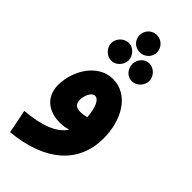

<svg xmlns="http://www.w3.org/2000/svg" viewBox="-320 -867 1156 1156"><g transform="rotate(45 258.0 -288.5)"><path d="M258 -661C299 -661 332 -694 332 -733C332 -774 299 -808 258 -808C215 -808 184 -774 184 -733C184 -694 215 -661 258 -661ZM173 -504C211 -504 245 -540 245 -580C245 -618 211 -655 173 -655C131 -655 97 -618 97 -580C97 -540 131 -504 173 -504ZM346 -504C387 -504 421 -540 421 -580C421 -618 387 -655 346 -655C306 -655 276 -618 276 -580C276 -540 306 -504 346 -504ZM46 231C319 205 471 70 471 -141C471 -293 395 -433 258 -434C131 -434 49 -297 49 -175C49 -70 126 -21 216 -21C242 -21 266 -25 287 -32C245 35 150 68 16 80ZM205 -205C205 -239 224 -286 253 -286C284 -286 305 -238 311 -162C291 -156 273 -154 258 -154C220 -154 205 -172 205 -205Z"/></g></svg>

Font: Noto Sans Arabic UI SmCn Bk
Style: Regular
Weight: 900
Width: 4
Designer: Monotype Design Team, Nadine Chahine and Nizar Qandah
Foundry: Monotype Imaging Inc.
Version: Version 2.010